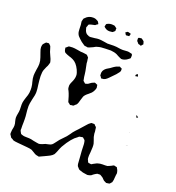

<svg xmlns="http://www.w3.org/2000/svg" viewBox="-170 -1069 1151 1258"><g transform="rotate(20 405.0 -440.5)"><path d="M160 -682 159 -688 166 -693Q174 -701 176 -702Q179 -704 187 -704Q192 -705 203 -705Q217 -705 239 -701Q247 -699 263 -697Q268 -697 276.5 -696.5Q285 -696 296 -694Q298 -693 301.5 -693Q305 -693 307 -692Q307 -692 313 -686L321 -677Q322 -675 322 -666Q325 -653 325 -639Q329 -615 332 -604Q333 -598 335 -589Q337 -580 338 -568Q340 -546 343 -535L345 -524L352 -518Q354 -517 356.5 -514Q359 -511 361 -510Q363 -510 366 -511.5Q369 -513 372 -513L380 -516Q384 -518 389 -522.5Q394 -527 398 -529Q401 -531 404 -532Q407 -533 409 -534Q411 -535 414 -536.5Q417 -538 419 -538Q422 -538 434 -532Q435 -531 436.5 -531Q438 -531 439 -530Q440 -528 440 -522Q442 -516 442 -511Q442 -507 440.5 -503Q439 -499 438 -496Q434 -484 423 -471Q420 -468 405 -455Q385 -440 378 -426Q375 -419 370 -401Q364 -375 356 -364L345 -355Q343 -351 339 -349Q335 -347 325 -347L317 -345Q314 -346 308 -352Q307 -353 303.5 -355Q300 -357 299 -359L296 -369L288 -396Q286 -404 281.5 -414Q277 -424 275 -429Q274 -431 272 -434Q270 -437 269 -441Q267 -448 267 -464Q268 -474 274 -486.5Q280 -499 282 -505Q291 -529 288 -549Q287 -557 278 -578Q258 -620 229 -633Q221 -637 215 -639Q209 -641 205 -642Q184 -649 177 -653Q175 -654 172 -655.5Q169 -657 168 -659Q165 -662 162 -671ZM436 -604Q436 -606 435.5 -609Q435 -612 436 -616Q438 -628 445 -636Q450 -643 460 -650Q470 -657 480 -662Q485 -666 496.5 -674Q508 -682 517 -686L532 -691L537 -693Q539 -692 549 -686Q552 -686 554 -684Q555 -682 553 -678Q553 -677 553.5 -672.5Q554 -668 552 -665L548 -658L532 -638Q526 -631 497 -602Q495 -600 486.5 -592Q478 -584 466 -580Q462 -579 455 -579L449 -578Q447 -579 442 -588Q437 -593 436 -595ZM654 -680 663 -686 665 -687Q666 -687 665.5 -686Q665 -685 666 -685L670 -674L671 -672Q670 -671 668.5 -671Q667 -671 666 -671L655 -669Q655 -669 654 -669Q653 -669 653 -669Q652 -670 652.5 -674.5Q653 -679 654 -680ZM754 -47Q755 -43 756.5 -38Q758 -33 758 -29Q758 -24 756 -16L754 6Q754 18 751 28Q751 32 749 36Q749 36 745 40Q743 42 740 46Q737 50 734 51Q731 52 727.5 52Q724 52 721 53L713 54L705 50L695 45Q692 43 687.5 38Q683 33 680 30L671 24Q663 19 661 18Q658 16 653 16.5Q648 17 647 17H639L631 21Q628 23 623.5 25.5Q619 28 614 32Q612 33 608 37Q604 41 600 42Q598 43 595 43.5Q592 44 590 45Q587 45 584.5 46Q582 47 579 47Q574 47 566 45Q545 43 531 37Q528 36 523.5 34.5Q519 33 516 31Q512 27 511 25Q504 18 502 15Q496 3 496 -21L494 -50Q490 -94 490 -116Q490 -139 487 -151Q486 -153 485.5 -156Q485 -159 484 -161Q482 -163 479.5 -165Q477 -167 476 -168Q470 -174 467 -175Q465 -175 462 -174Q459 -173 456 -173L445 -171Q442 -170 436 -164Q433 -162 417 -149Q399 -132 379 -103Q360 -74 358 -69Q353 -60 350.5 -53Q348 -46 346 -42Q344 -38 342.5 -32.5Q341 -27 337 -20L331 -8Q322 3 308 10.5Q294 18 291 19L272 28Q257 36 246 40Q244 41 242 42Q240 43 238 43L230 41Q228 41 224 40Q220 39 217 38Q211 36 199 28Q187 20 180 17Q169 13 145 11L79 5Q56 3 47 0Q43 -2 41 -4Q39 -6 37 -7Q30 -9 26 -13L22 -20Q15 -30 14 -32Q13 -35 13.5 -40Q14 -45 14 -47Q14 -55 15 -61Q16 -67 17 -71Q20 -82 20 -94Q20 -107 15 -122Q11 -138 11 -147Q11 -158 15 -178Q16 -183 17 -189.5Q18 -196 18 -205L17 -239Q17 -255 22 -271.5Q27 -288 28 -291Q31 -298 35 -312Q40 -328 40 -351Q40 -368 38 -377Q37 -387 33 -400Q26 -426 26 -445Q26 -458 30 -486Q35 -511 35 -529Q35 -549 27 -571.5Q19 -594 16 -603Q8 -623 8 -637Q8 -642 9.5 -649.5Q11 -657 14 -660Q15 -662 23 -670Q25 -671 26 -673Q27 -675 29 -676Q32 -677 35 -676.5Q38 -676 41 -677Q42 -677 45 -677.5Q48 -678 49 -677Q51 -676 53.5 -673Q56 -670 57 -669Q63 -664 63 -662Q64 -659 65 -656Q66 -653 67 -650Q71 -634 74 -627Q77 -618 85 -602Q95 -582 97 -571Q97 -569 98 -566Q99 -563 99 -561Q99 -559 96 -550Q93 -537 85 -524Q77 -507 75 -500Q70 -486 70 -457Q70 -445 72 -426.5Q74 -408 75 -400Q80 -368 80 -349Q80 -328 71 -296Q63 -260 63 -246Q63 -230 64 -218Q65 -206 66 -198Q69 -176 69 -154V-132Q68 -110 69 -89Q69 -88 68.5 -83.5Q68 -79 70 -76Q71 -72 73 -69Q75 -66 76 -64Q79 -58 80 -57Q83 -55 87 -54Q91 -53 94 -52Q99 -50 107 -49.5Q115 -49 119 -49Q142 -49 153 -47Q161 -45 172 -42.5Q183 -40 197 -38Q207 -36 211 -36Q222 -37 234.5 -42.5Q247 -48 252 -50Q258 -52 272 -54.5Q286 -57 294 -63Q296 -65 298 -67Q300 -69 302 -71L316 -89Q324 -101 329 -106L348 -126L367 -146Q376 -157 382.5 -166.5Q389 -176 394 -183Q408 -200 423 -215L463 -260Q472 -271 481 -277L488 -282Q490 -283 493.5 -282.5Q497 -282 499 -282Q501 -282 504.5 -282.5Q508 -283 510 -282Q512 -280 514 -277.5Q516 -275 517 -274Q524 -269 525 -266Q527 -263 527 -255Q529 -248 529.5 -238Q530 -228 530 -223Q532 -207 534 -201Q537 -192 541.5 -180Q546 -168 548 -160Q550 -152 550 -136Q550 -123 548 -99Q546 -85 546 -78V-67Q546 -55 548 -50L553 -40Q553 -39 554.5 -35.5Q556 -32 558 -31Q560 -29 568 -29Q570 -29 573.5 -28Q577 -27 579 -28Q583 -28 588 -33Q593 -35 601.5 -40Q610 -45 617 -47Q631 -52 650 -52H667Q678 -52 683 -53Q690 -55 698.5 -59.5Q707 -64 710 -65Q719 -71 722 -71H724Q729 -71 733 -69Q735 -68 738 -68Q741 -68 744 -67Q745 -66 745 -64.5Q745 -63 746 -62Q750 -57 754 -47ZM764 -420Q764 -419 761 -419Q756 -415 751 -417Q749 -425 749 -430Q749 -432 749 -432Q750 -433 751 -431.5Q752 -430 753 -429Q756 -426 762 -422Q764 -420 764 -420ZM747 -312Q747 -311 746 -310Q745 -309 744 -308ZM744 -308ZM742 -306Q741 -307 742 -307.5Q743 -308 744 -308ZM763 -223 753 -220Q751 -220 751 -220Q750 -221 755 -221Q761 -224 763 -223ZM586 -787Q585 -783 585.5 -777.5Q586 -772 585 -770Q584 -767 580 -764.5Q576 -762 574 -760Q565 -752 552 -747Q539 -742 528 -743L518 -747Q511 -750 502.5 -754.5Q494 -759 489 -762Q471 -770 446 -772Q421 -772 408 -771Q375 -771 354 -764Q348 -763 340.5 -759Q333 -755 330 -753Q314 -745 305 -742Q296 -739 295 -739Q290 -739 284 -741Q277 -741 274 -742Q272 -742 264 -748Q247 -758 230 -775Q215 -788 210 -800Q204 -813 204 -833Q204 -853 203 -863Q200 -884 200 -885Q200 -886 203 -898L205 -906L212 -913Q232 -935 263 -935Q273 -935 282 -932Q286 -931 296 -925Q301 -923 304 -916Q305 -915 307 -911Q309 -907 309 -906Q308 -904 300 -900Q293 -894 292 -893Q286 -891 278 -890Q270 -889 265 -887Q253 -884 249 -880Q248 -879 247.5 -875Q247 -871 246 -869Q245 -867 243.5 -864Q242 -861 242 -858Q242 -857 245 -848Q249 -830 260 -820Q263 -817 271 -814Q277 -810 279 -810Q282 -809 289 -809Q292 -809 319 -812Q334 -815 347 -815Q360 -815 384 -811Q391 -809 409 -807L453 -808Q464 -808 472 -807Q480 -806 486 -805Q503 -802 518 -802Q525 -802 533.5 -803Q542 -804 550 -804Q560 -804 569 -801Q571 -800 576 -799.5Q581 -799 582 -798Q584 -796 586 -787ZM353 -905 354 -910Q355 -912 355.5 -917Q356 -922 357 -923Q359 -926 365 -928.5Q371 -931 374 -932Q377 -933 381.5 -934Q386 -935 392 -935H395L406 -934Q408 -933 413 -933Q417 -931 420 -928Q423 -925 425 -924Q426 -923 427.5 -922.5Q429 -922 430 -920L429 -912Q429 -911 429.5 -907Q430 -903 429 -902Q429 -902 425 -898Q423 -897 420.5 -894Q418 -891 414 -889Q411 -888 403 -888L394 -887Q376 -887 364 -896Q363 -897 358.5 -900Q354 -903 353 -905ZM494 -915Q494 -916 495.5 -916.5Q497 -917 498 -918Q499 -919 503 -922.5Q507 -926 515 -924L525 -921Q526 -920 528 -920Q530 -920 531 -919L529 -911Q528 -909 527.5 -905.5Q527 -902 526 -901H525L510 -900Q509 -900 507.5 -899.5Q506 -899 504 -900Q502 -902 500 -905Q498 -908 497 -911Q497 -911 495 -912.5Q493 -914 494 -915ZM632 -883Q631 -881 625 -875Q624 -874 622.5 -872Q621 -870 619 -868L609 -872Q603 -872 599 -875Q597 -877 591 -885Q586 -888 586 -891Q585 -894 585 -902V-905Q585 -910 589 -913Q593 -913 603 -915Q604 -915 605.5 -915.5Q607 -916 608 -915Q610 -915 613 -912Q615 -910 619.5 -907.5Q624 -905 625 -903Q627 -901 628 -896.5Q629 -892 630 -889Q632 -885 632 -883ZM611 -829ZM614 -825Q614 -824 615 -823.5Q616 -823 615 -823Q614 -824 613 -826Q612 -828 611 -829Z"/></g></svg>

Font: Rubik-Burned
Style: Regular
Weight: 400
Designer: NaN (generative design), Hubert & Fischer (Rubik source font outlines)
Foundry: NaN, Hubert & Fischer
Version: Version 1.000